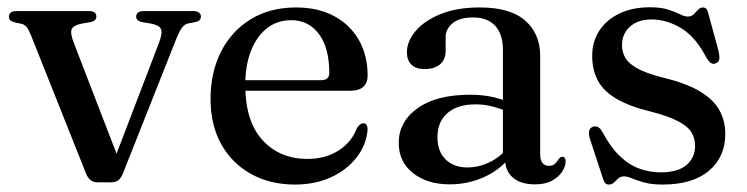

<svg xmlns="http://www.w3.org/2000/svg" viewBox="-20 -496 2054 528"><path d="M285 5.5H249.5Q237.5 5.5 229.5 -0.5Q221.5 -6.5 216.5 -19L66 -397Q58.5 -415.5 52.8 -422.2Q47 -429 39 -430.5L20 -434.5Q11 -437 7.8 -440.8Q4.5 -444.5 4.5 -450.5Q4.5 -457.5 9.8 -461.5Q15 -465.5 24 -465.5H225Q245 -465.5 245 -450.5Q245 -444.5 241.2 -440.8Q237.5 -437 228 -435L206.5 -431.5Q182 -426.5 177.2 -415.8Q172.5 -405 183 -378L309 -51.5L287 -38L416.5 -376.5Q427.5 -404.5 422.8 -415.8Q418 -427 393.5 -431.5L371.5 -435Q362.5 -437 358.5 -440.8Q354.5 -444.5 354.5 -450.5Q354.5 -457.5 359.8 -461.5Q365 -465.5 374.5 -465.5H512.5Q521.5 -465.5 527 -461.5Q532.5 -457.5 532.5 -450.5Q532.5 -445 529 -441Q525.5 -437 515.5 -435L497 -431.5Q487.5 -429.5 480 -419.2Q472.5 -409 462.5 -383.5L317 -16.5Q311.5 -4 303.5 0.8Q295.5 5.5 285 5.5Z M991 -288.5Q991 -268 979 -257.2Q967 -246.5 943.5 -246.5H625V-275.5H863Q885.5 -275.5 885.5 -295.5Q885.5 -364.5 857 -402.5Q828.5 -440.5 781 -440.5Q743 -440.5 714.8 -418.8Q686.5 -397 670.5 -357Q654.5 -317 654.5 -262.5Q654.5 -162.5 701.8 -110.8Q749 -59 825.5 -59Q875 -59 911.2 -82.2Q947.5 -105.5 961.5 -144Q967 -151.5 971 -154.2Q975 -157 979.5 -157Q985.5 -157 988.2 -151.8Q991 -146.5 991 -139.5Q987.5 -98 961 -63.5Q934.5 -29 890.8 -8.8Q847 11.5 791 11.5Q722.5 11.5 670 -17.8Q617.5 -47 588.2 -99.8Q559 -152.5 559 -223.5Q559 -296.5 587.5 -353.2Q616 -410 669 -442.8Q722 -475.5 794.5 -475.5Q854.5 -475.5 898.8 -451.8Q943 -428 967 -385.8Q991 -343.5 991 -288.5Z M1369 -59.5V-68.5L1363 -71V-358.5Q1363 -402 1341.8 -425Q1320.5 -448 1281.5 -448Q1243.5 -448 1224.5 -432Q1205.5 -416 1205.5 -394.5V-356Q1205.5 -332 1190 -319Q1174.5 -306 1147.5 -306Q1124 -306 1111.5 -318.2Q1099 -330.5 1099 -352Q1099 -382 1122.5 -410.2Q1146 -438.5 1190.8 -457Q1235.5 -475.5 1300 -475.5Q1383.5 -475.5 1424.5 -439.2Q1465.5 -403 1465.5 -342V-72Q1465.5 -55.5 1471.8 -47.8Q1478 -40 1489 -40Q1501 -40 1506.5 -45.8Q1512 -51.5 1515.5 -57.5Q1518 -60.5 1520.5 -62.8Q1523 -65 1526.5 -65Q1531 -65 1533.2 -61.5Q1535.5 -58 1535.5 -52Q1535.5 -38.5 1526 -24Q1516.5 -9.5 1498 0.8Q1479.5 11 1451.5 11Q1412.5 11 1390.8 -7.2Q1369 -25.5 1369 -59.5ZM1076.5 -103Q1076.5 -161 1128 -198.2Q1179.5 -235.5 1273 -235.5Q1307 -235.5 1334.8 -229.2Q1362.5 -223 1384 -213L1376.5 -189Q1356 -197.5 1334.2 -203.2Q1312.5 -209 1287 -209Q1238 -209 1210.5 -185Q1183 -161 1183 -119.5Q1183 -79 1205.8 -57.2Q1228.5 -35.5 1264.5 -35.5Q1296.5 -35.5 1326.5 -50Q1356.5 -64.5 1378.5 -92L1388 -71Q1359.5 -31.5 1313.8 -10.2Q1268 11 1217 11Q1155 11 1115.8 -20Q1076.5 -51 1076.5 -103Z M1772 -442.5Q1734.5 -442.5 1712.5 -422.8Q1690.5 -403 1690.5 -372Q1690.5 -352.5 1699.8 -336.8Q1709 -321 1732.5 -308Q1756 -295 1799.5 -283.5Q1867 -267.5 1905 -244.5Q1943 -221.5 1958.8 -192.2Q1974.5 -163 1974.5 -127.5Q1974.5 -64.5 1929.8 -26.5Q1885 11.5 1802.5 11.5Q1771.5 11.5 1751.2 5.8Q1731 0 1718 -5.5Q1705 -11 1696 -11Q1686.5 -11 1680.2 -5.2Q1674 0.5 1668.2 6Q1662.5 11.5 1654.5 11.5Q1648 11.5 1644.5 7.8Q1641 4 1638 -5.5L1602 -115Q1598.5 -127 1600 -135.2Q1601.5 -143.5 1609.5 -147Q1618 -150 1624.2 -146.8Q1630.5 -143.5 1635.5 -135Q1658 -92.5 1683.5 -67.8Q1709 -43 1737.8 -32.5Q1766.5 -22 1797 -22Q1844 -22 1867.8 -42.2Q1891.5 -62.5 1891.5 -95.5Q1891.5 -115.5 1881.5 -132Q1871.5 -148.5 1845 -162.5Q1818.5 -176.5 1770 -189Q1710.5 -203.5 1675 -224.5Q1639.5 -245.5 1624 -274.8Q1608.5 -304 1608.5 -342Q1608.5 -381.5 1628.2 -411.8Q1648 -442 1683.8 -459Q1719.5 -476 1767 -476Q1798 -476 1817.8 -469.5Q1837.5 -463 1850 -456.8Q1862.5 -450.5 1871.5 -450.5Q1881.5 -450.5 1887.8 -456.8Q1894 -463 1899.8 -469.2Q1905.5 -475.5 1913 -475.5Q1918.5 -475.5 1922.2 -471.8Q1926 -468 1928 -458.5L1956 -356Q1959 -342.5 1958.2 -334Q1957.5 -325.5 1948.5 -322Q1940.5 -318.5 1934.5 -323Q1928.5 -327.5 1922 -338.5Q1892.5 -395 1852.8 -418.8Q1813 -442.5 1772 -442.5Z"/></svg>

Font: Fraunces 36pt
Style: Regular
Weight: 400
Version: Version 1.000;[b76b70a41]